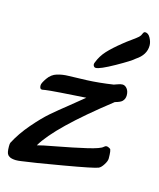

<svg xmlns="http://www.w3.org/2000/svg" viewBox="-103 -709 657 795"><g transform="rotate(15 225.5 -312.0)"><path d="M404.3 -338.9Q397 -331.5 374 -325.2Q160.2 -158.2 108.4 -68.8Q124.5 -73.7 190.4 -85.9Q256.3 -98.1 312.3 -111.1Q368.2 -124 378.4 -134.8Q383.3 -139.6 389.2 -139.6Q395.5 -139.6 404.3 -133.8Q410.2 -130.4 410.2 -92.8Q410.2 -82 400.1 -66.2Q390.1 -50.3 380.4 -45.9Q364.3 -38.6 235.8 -16.4Q107.4 5.9 63.5 11.2Q51.3 13.2 40.5 13.2Q36.1 13.2 32.2 12.7Q28.3 12.2 25.4 11.7Q22.5 11.2 19.8 10.3Q17.1 9.3 15.6 8.8Q14.2 8.3 12.2 6.8Q10.3 5.4 9.5 4.9Q8.8 4.4 6.8 2.9L5.4 1Q-2 -5.9 -2 -35.2Q-2 -46.9 0 -50.8Q23.4 -95.7 60.3 -138.4Q97.2 -181.2 126 -206.1Q154.8 -231 197.8 -265.1Q240.7 -299.3 255.4 -312Q239.3 -311 203.1 -308.6Q167 -306.2 147.5 -304.9Q127.9 -303.7 105 -301.5Q82 -299.3 70.3 -296.9H68.8Q59.1 -296.9 59.1 -313Q59.1 -322.3 74.2 -344.2Q89.4 -366.2 112.3 -373Q134.3 -379.9 161.6 -380.4Q189 -380.9 239 -382.8Q289.1 -384.8 351.1 -394Q352.1 -394 365 -398.9Q377.9 -403.8 386.2 -403.8Q397.5 -403.8 406 -393.1Q414.6 -382.3 414.6 -364.7Q414.6 -349.1 404.3 -338.9ZM341.8 -567.4Q356 -579.1 375 -592.5Q394 -606 401.4 -612.8Q408.7 -619.6 411.6 -628.4Q415 -637.2 420.9 -637.2Q434.6 -637.2 443.6 -620.4Q452.6 -603.5 452.6 -588.4Q452.6 -548.3 411.6 -521.5Q398.4 -508.8 338.4 -475.1Q278.3 -441.4 260.7 -441.4Q255.4 -441.4 252.4 -445.6Q249.5 -449.7 249.5 -454.1Q249.5 -458.5 252 -463.4Q262.7 -491.7 283.9 -514.9Q305.2 -538.1 341.8 -567.4Z"/></g></svg>

Font: Yellowtail
Style: Regular
Weight: 400
Designer: Astigmatic (AOETI)
Foundry: Astigmatic (AOETI)
Version: Version 1.000